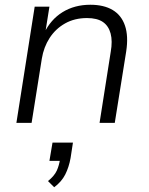

<svg xmlns="http://www.w3.org/2000/svg" viewBox="-20 -517 627 808"><path d="M49 0 126 -489H188L170 -376H165Q193 -435 243.5 -466Q294 -497 360 -497Q417 -497 454 -475Q491 -453 506 -409Q521 -365 511 -300L463 0H399L446 -299Q454 -344 445.5 -376Q437 -408 413 -424.5Q389 -441 346 -441Q294 -441 254 -418.5Q214 -396 189 -357.5Q164 -319 156 -270L113 0ZM208 271 182 245Q209 223 219 201Q229 179 233 151L247 160H188L201 83H287L277 148Q270 187 254.5 217.5Q239 248 208 271Z"/></svg>

Font: Nunito Sans 10pt Light
Style: Italic
Weight: 300
Italic angle: -9°
Designer: Vernon Adams
Foundry: Vernon Adams
Version: Version 3.101;gftools[0.9.27]